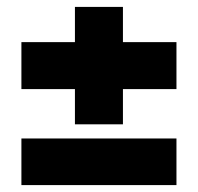

<svg xmlns="http://www.w3.org/2000/svg" viewBox="-20 -580 573 556"><path d="M42 -322V-458H491V-322ZM42 -44V-179H491V-44ZM197 -220V-560H336V-220Z"/></svg>

Font: Radio Canada Big
Style: Bold
Weight: 700
Designer: Étienne Aubert Bonn
Foundry: Coppers and Brasses
Version: Version 1.001